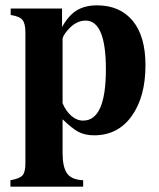

<svg xmlns="http://www.w3.org/2000/svg" viewBox="-20 -493 596 718"><path d="M212 -461V-392Q237 -436 267.5 -454.5Q298 -473 343 -473Q428 -473 476 -415.5Q524 -358 524 -249Q524 -131 472.5 -59Q421 13 332 13Q298 13 274 0.5Q250 -12 214 -47V79Q214 131 230.5 155Q247 179 291 181V205H19V181Q54 175 64.5 162.5Q75 150 75 118V-372Q75 -405 64 -418.5Q53 -432 20 -437V-461ZM214 -346V-107Q226 -78 246.5 -60Q267 -42 291 -42Q376 -42 376 -234Q376 -416 300 -416Q263 -416 232 -379Q214 -358 214 -346Z"/></svg>

Font: STIX MathJax Alphabets
Style: Bold
Weight: 700
Designer: MicroPress Inc., with final additions and corrections provided by Coen Hoffman, Elsevier (retired)
Version: Version 1.1.1